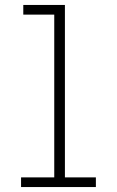

<svg xmlns="http://www.w3.org/2000/svg" viewBox="-20 -755 472 775"><path d="M65 0H367V-39H242V-735H74V-696H199V-39H65Z"/></svg>

Font: Iosevka Sparkle Extralight
Style: Regular
Weight: 200
Designer: Belleve Invis
Foundry: Belleve Invis
Version: Version 4.5.0; ttfautohint (v1.8.3)